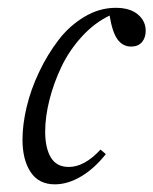

<svg xmlns="http://www.w3.org/2000/svg" viewBox="-20 -465 396 496"><path d="M121.6 11.2Q80.1 11.2 59.1 -20.5Q38.1 -52.2 38.1 -104.5Q38.1 -143.1 48.8 -188.5Q59.6 -233.9 81.1 -279.1Q102.5 -324.2 130.9 -361.3Q159.2 -398.4 198 -421.6Q236.8 -444.8 278.8 -444.8Q315.9 -444.8 336.2 -427.7Q356.4 -410.6 356.4 -385.3Q356.4 -367.7 346.7 -356.2Q336.9 -344.7 318.8 -344.7Q296.9 -344.7 283.4 -363.5Q270 -382.3 263.2 -424.8Q224.1 -406.2 191.4 -370.4Q158.7 -334.5 138.7 -292.5Q118.7 -250.5 107.7 -206.8Q96.7 -163.1 96.7 -124.5Q96.7 -83 111.3 -58.3Q126 -33.7 157.7 -33.7Q198.2 -33.7 239.7 -78.6L253.4 -66.9Q224.1 -29.8 189.7 -9.3Q155.3 11.2 121.6 11.2Z"/></svg>

Font: Elstob Light
Style: Italic
Weight: 300
Italic angle: -20°
Designer: Peter S. Baker
Version: Version 1.015